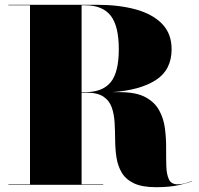

<svg xmlns="http://www.w3.org/2000/svg" viewBox="-20 -770 830 800"><path d="M15 -2H105V-748H15V-750H385Q475.5 -750 545.5 -730.8Q615.5 -711.5 655.2 -670.8Q695 -630 695 -565Q695 -478.5 629 -436.2Q563 -394 447 -386H480Q547 -386 585.8 -365.2Q624.5 -344.5 643.2 -310.2Q662 -276 667.2 -235Q672.5 -194 672.2 -153Q672 -112 673 -77.8Q674 -43.5 683.8 -22.8Q693.5 -2 720 -2Q736 -2 752.2 -6.5Q768.5 -11 779 -16L780 -15Q768 -8.5 727.5 0.8Q687 10 630 10Q571.5 10 537.5 -6.5Q503.5 -23 487 -51.2Q470.5 -79.5 465.2 -114.5Q460 -149.5 459.8 -187Q459.5 -224.5 457.5 -259.5Q455.5 -294.5 445.5 -322.8Q435.5 -351 410.8 -367.5Q386 -384 340 -384H320V-2H410V0H15ZM335 -748H320V-386H335Q407 -386 441 -427.2Q475 -468.5 475 -565Q475 -662 441 -705Q407 -748 335 -748Z"/></svg>

Font: Bodoni* 96pt Fatface
Style: Regular
Weight: 900
Version: Version 2.3